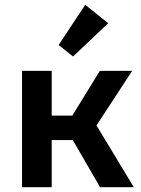

<svg xmlns="http://www.w3.org/2000/svg" viewBox="-20 -782 588 802"><path d="M285 -546 225 -594 336 -762 432 -685ZM72 0V-486H196V-299H282L397 -486H532L383 -258L539 0H398L284 -197H196V0Z"/></svg>

Font: Cantarell
Style: Bold
Weight: 700
Designer: Dave Crossland, Nikolaus Waxweiler, Florian Fecher, Jacques Le Bailly, Eben Sorkin, Alexei Vanyashin, Alexios Zavras, Em
Version: Version 0.303